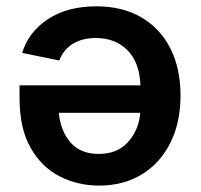

<svg xmlns="http://www.w3.org/2000/svg" viewBox="-20 -577 631 604"><path d="M283.2 -557.1Q365.2 -557.1 424.6 -522.5Q483.9 -487.8 515.9 -424.8Q547.9 -361.8 547.9 -276.4Q547.9 -192.4 516.4 -128.7Q484.9 -64.9 427.2 -29.1Q369.6 6.8 291.5 6.8Q224.6 6.8 167.7 -22.2Q110.8 -51.3 76.2 -112.1Q41.5 -172.9 41.5 -268.6V-308.6H421.9Q418.9 -381.3 380.6 -419.4Q342.3 -457.5 281.2 -457.5Q239.7 -457.5 209.7 -439.5Q179.7 -421.4 166.5 -386.7L49.8 -410.6Q69.8 -476.6 130.9 -516.8Q191.9 -557.1 283.2 -557.1ZM421.4 -222.2H165Q170.9 -163.6 202.4 -128.2Q233.9 -92.8 290.5 -92.8Q349.1 -92.8 382.8 -130.1Q416.5 -167.5 421.4 -222.2Z"/></svg>

Font: Inter-SemiBold
Style: Regular
Weight: 600
Designer: Rasmus Andersson
Foundry: rsms
Version: Version 4.000;git-a52131595